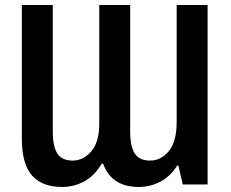

<svg xmlns="http://www.w3.org/2000/svg" viewBox="-20 -734 918 764"><path d="M227 10Q148 10 107.5 -35.5Q67 -81 67 -182V-714H190V-211Q190 -152 208 -123.5Q226 -95 269 -95Q311 -95 343 -131.5Q375 -168 375 -243V-714H498V-211Q498 -152 516 -123.5Q534 -95 577 -95Q621 -95 652 -133Q683 -171 683 -248V-714H806V0H707L690 -75H685Q657 -31 617 -10.5Q577 10 532 10Q424 10 390 -83H385Q355 -33 314 -11.5Q273 10 227 10Z"/></svg>

Font: Avrile Sans Condensed SemiBold
Style: Regular
Weight: 600
Width: 3
Designer: Monotype Design Team
Foundry: Monotype Imaging Inc.
Version: Version 2.001;September 10, 2019;FontCreator 11.5.0.2425 64-